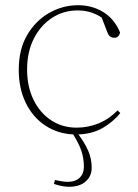

<svg xmlns="http://www.w3.org/2000/svg" viewBox="-20 -503 528 737"><path d="M187 203 191 188Q205 191 217.5 193Q230 195 239 195Q270 195 286 179Q302 163 302 137Q302 106 293 78Q284 50 261 13Q200 10 152.5 -22Q105 -54 78.5 -109Q52 -164 52 -235Q52 -314 84.5 -369Q117 -424 169 -453.5Q221 -483 280 -483Q333 -483 376 -457Q419 -431 441 -378Q436 -358 419 -358Q400 -358 393 -377L370 -436Q346 -451 324 -457Q302 -463 278 -463Q224 -463 180 -434.5Q136 -406 110 -355Q84 -304 84 -236Q84 -171 108.5 -120.5Q133 -70 176 -41.5Q219 -13 274 -13Q318 -13 358.5 -29.5Q399 -46 431 -79L442 -69Q414 -35 374.5 -12Q335 11 281 13Q305 45 318.5 75.5Q332 106 332 141Q332 173 309 193.5Q286 214 245 214Q220 214 187 203Z"/></svg>

Font: Source Serif Pro ExtraLight
Style: Regular
Weight: 200
Designer: Frank Grießhammer
Foundry: Adobe Systems Incorporated
Version: Version 3.001;hotconv 1.0.111;makeotfexe 2.5.65597